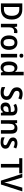

<svg xmlns="http://www.w3.org/2000/svg" viewBox="2777 -3577 810 6404"><g transform="rotate(90 3182.0 -375.0)"><path d="M94.2 0V-713.9H296.9Q454.6 -713.9 543.2 -621.8Q631.8 -529.8 631.8 -363.8Q631.8 -187 540 -93.5Q448.2 0 276.9 0ZM213.9 -612.8V-101.1H282.2Q507.8 -101.1 507.8 -360.8Q507.8 -612.8 297.9 -612.8Z M1085.9 -545.9 1080.1 -436Q1053.2 -440.9 1026.9 -440.9Q963.4 -440.9 927.7 -399.7Q892.1 -358.4 892.1 -284.2V0H773.9V-541H865.7L881.8 -451.2H887.7Q943.4 -550.8 1031.7 -550.8Q1062 -550.8 1085.9 -545.9Z M1399.9 9.8Q1292 9.8 1226.6 -65.7Q1161.1 -141.1 1161.1 -271Q1161.1 -404.3 1225.3 -477.5Q1289.6 -550.8 1402.8 -550.8Q1511.2 -550.8 1577.1 -475.3Q1643.1 -399.9 1643.1 -271Q1643.1 -137.7 1578.4 -64Q1513.7 9.8 1399.9 9.8ZM1401.9 -86.9Q1465.8 -86.9 1493.9 -132.8Q1522 -178.7 1522 -271Q1522 -363.8 1493.4 -408.9Q1464.8 -454.1 1400.9 -454.1Q1337.9 -454.1 1309.8 -408.7Q1281.7 -363.3 1281.7 -271Q1281.7 -86.9 1401.9 -86.9Z M1836.9 -748Q1903.8 -748 1903.8 -684.1Q1903.8 -620.1 1836.9 -620.1Q1771 -620.1 1771 -684.1Q1771 -748 1836.9 -748ZM1896 0H1777.8V-541H1896Z M2379.9 -71.8H2375Q2325.2 9.8 2227.1 9.8Q2135.7 9.8 2083.5 -63.7Q2031.2 -137.2 2031.2 -269Q2031.2 -403.8 2084.5 -477.3Q2137.7 -550.8 2229 -550.8Q2325.7 -550.8 2377.9 -472.2H2382.8Q2375 -540.5 2375 -565.9V-759.8H2493.2V0H2400.9ZM2379.9 -251V-269Q2379.9 -367.7 2351.8 -410.9Q2323.7 -454.1 2261.2 -454.1Q2151.9 -454.1 2151.9 -268.1Q2151.9 -85.9 2262.2 -85.9Q2323.2 -85.9 2350.6 -124.5Q2377.9 -163.1 2379.9 -251Z M2883.8 -27.8V-142.1Q2990.2 -91.8 3069.8 -91.8Q3193.8 -91.8 3193.8 -186Q3193.8 -224.6 3170.9 -251.2Q3147.9 -277.8 3057.1 -318.8Q2966.8 -358.9 2929.4 -410.2Q2892.1 -461.4 2892.1 -532.2Q2892.1 -620.6 2951.4 -672.4Q3010.7 -724.1 3111.8 -724.1Q3210 -724.1 3304.2 -680.2L3263.2 -583Q3180.7 -621.1 3111.8 -621.1Q3063 -621.1 3036.4 -597.4Q3009.8 -573.7 3009.8 -533.2Q3009.8 -491.7 3032.7 -466.3Q3055.7 -440.9 3139.2 -403.8Q3240.2 -357.4 3276.1 -310.8Q3312 -264.2 3312 -193.8Q3312 -98.6 3247.3 -44.4Q3182.6 9.8 3067.9 9.8Q2956.5 9.8 2883.8 -27.8Z M3747.1 0 3724.1 -74.2H3719.7Q3685.5 -26.9 3649.4 -8.5Q3613.3 9.8 3555.2 9.8Q3482.9 9.8 3441.4 -33.7Q3399.9 -77.1 3399.9 -155.8Q3399.9 -320.3 3625 -328.1L3713.9 -331.1V-369.1Q3713.9 -460 3623 -460Q3562 -460 3483.9 -420.9L3443.8 -502.9Q3533.7 -550.8 3628.9 -550.8Q3831.1 -550.8 3831.1 -366.2V0ZM3712.9 -257.8 3652.8 -254.9Q3582 -251.5 3552 -227.3Q3522 -203.1 3522 -154.8Q3522 -80.1 3594.7 -80.1Q3647.9 -80.1 3680.4 -114.7Q3712.9 -149.4 3712.9 -210.9Z M4319.8 0V-332Q4319.8 -455.1 4228.5 -455.1Q4166.5 -455.1 4137.2 -412.1Q4107.9 -369.1 4107.9 -268.1V0H3989.7V-541H4081.5L4098.6 -470.2H4104.5Q4152.3 -550.8 4258.8 -550.8Q4437.5 -550.8 4437.5 -353V0Z M4561.5 -22.9V-125Q4653.8 -81.1 4726.6 -81.1Q4822.8 -81.1 4822.8 -144Q4822.8 -168.9 4804 -186.8Q4785.2 -204.6 4710.4 -237.8Q4623 -274.9 4594.2 -311Q4565.4 -347.2 4565.4 -403.8Q4565.4 -473.6 4617.7 -512.2Q4669.9 -550.8 4760.7 -550.8Q4848.6 -550.8 4932.6 -509.8L4894.5 -421.9Q4814.5 -459 4759.8 -459Q4681.6 -459 4681.6 -408.2Q4681.6 -382.3 4701.7 -364.7Q4721.7 -347.2 4788.6 -318.8Q4891.6 -273.9 4915.5 -237.3Q4939.5 -200.7 4939.5 -153.8Q4939.5 -74.7 4883.5 -32.5Q4827.6 9.8 4726.6 9.8Q4627 9.8 4561.5 -22.9Z M5568.4 0H5448.2V-610.8H5256.3V-713.9H5760.3V-610.8H5568.4Z M6239.3 -713.9H6364.3L6133.3 0H6005.4L5775.4 -713.9H5899.4L6032.2 -272Q6049.3 -215.8 6069.3 -111.8Q6085 -203.6 6108.4 -273.9Z"/></g></svg>

Font: Droid Sans TV
Style: Bold
Weight: 600
Version: Version 1.00